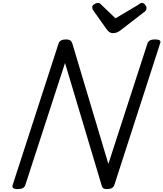

<svg xmlns="http://www.w3.org/2000/svg" viewBox="-20 -1286 1123 1320"><path d="M102 14Q58 14 67 -14L383 -988Q388 -1002 401 -1008.5Q414 -1015 435 -1015Q453 -1015 462.5 -1008.5Q472 -1002 477 -988L725 -159L994 -988Q999 -1002 1012 -1008.5Q1025 -1015 1046 -1015Q1092 -1015 1081 -988L766 -14Q762 0 748.5 7Q735 14 715 14Q699 14 691 9Q683 4 678 -14L427 -853L154 -14Q150 0 137 7Q124 14 102 14ZM956 -1266Q968 -1266 977.5 -1254Q987 -1242 987 -1231Q987 -1221 984 -1216Q981 -1211 976 -1207L813 -1081Q798 -1069 785 -1063.5Q772 -1058 756 -1058Q743 -1058 732.5 -1065Q722 -1072 713 -1085L621 -1215Q616 -1223 615 -1228Q614 -1233 614 -1237Q614 -1249 628.5 -1257.5Q643 -1266 653 -1266Q663 -1266 668 -1261.5Q673 -1257 680 -1250L774 -1160L927 -1251Q934 -1255 941 -1260.5Q948 -1266 956 -1266Z"/></svg>

Font: Playwrite BE VLG
Style: Regular
Weight: 400
Designer: Veronika Burian, José Scaglione
Foundry: TypeTogether
Version: Version 1.002